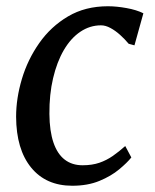

<svg xmlns="http://www.w3.org/2000/svg" viewBox="-20 -584 496 614"><path d="M211 10Q127 10 79.5 -48.2Q32 -106.5 31.5 -210.5Q31.5 -269.5 50 -331.5Q68.5 -393.5 105.5 -446.2Q142.5 -499 197.5 -531.5Q252.5 -564 325 -564Q352.5 -564 384.5 -558.2Q416.5 -552.5 438.5 -541.5L410 -439L391.5 -444Q379 -459 364 -472.5Q349 -486 333.2 -494.5Q317.5 -503 303 -503Q267.5 -503 237 -482.5Q206.5 -462 184.2 -424Q162 -386 149.8 -334Q137.5 -282 138 -219.5Q138.5 -164.5 151 -128Q163.5 -91.5 187 -73.5Q210.5 -55.5 244 -55.5Q274.5 -55.5 297.8 -63.5Q321 -71.5 341 -85.5Q361 -99.5 380.5 -117L400 -80.5Q387 -64 361.2 -42.5Q335.5 -21 298 -5.5Q260.5 10 211 10Z"/></svg>

Font: Merriweather 28pt
Style: Italic
Weight: 400
Italic angle: -7.8°
Version: Version 2.101